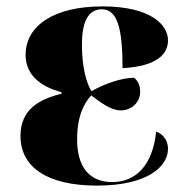

<svg xmlns="http://www.w3.org/2000/svg" viewBox="-20 -570 581 600"><path d="M283 10C442 10 505 -50 505 -105C505 -127 494 -149 468 -159C457 -51 402 -1 331 -1C257 -1 221 -51 221 -134C221 -207 242 -246 265 -272C293 -251 326 -225 357 -225C392 -225 418 -251 418 -283C418 -305 410 -318 399 -327C363 -327 309 -310 266 -285C251 -308 236 -358 236 -431C236 -498 254 -541 298 -541C346 -541 363 -484 363 -357C471 -363 505 -401 505 -444C505 -492 452 -550 300 -550C150 -550 60 -491 60 -398C60 -339 103 -300 172 -282V-277C98 -259 44 -225 44 -145C44 -50 124 10 283 10Z"/></svg>

Font: Noto Serif Display ExtraBold
Style: Regular
Weight: 800
Designer: Monotype Design Team
Foundry: Monotype Imaging Inc.
Version: Version 2.009